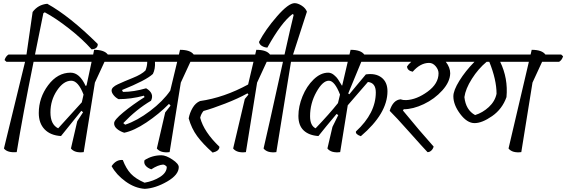

<svg xmlns="http://www.w3.org/2000/svg" viewBox="-20 -965 3592 1218"><path d="M187 -889Q222 -936 280 -941Q421 -863 600 -686Q601 -671 591 -662Q581 -653 561 -652Q501 -719 416.5 -785Q332 -851 264 -887L255 -881L202 -619H333L345 -608Q338 -584 320 -573H193Q125 -238 86 0Q27 5 5 -23L139 -573H21L9 -584Q16 -608 34 -619H148Z M496 -262 367 -102Q300 -106 263 -144.5Q226 -183 226 -248Q226 -345 285.5 -424.5Q345 -504 428 -504Q485 -504 523 -420L529 -423L561 -573H227L215 -584Q222 -608 240 -619H571L577 -649Q642 -649 664 -619H763L775 -608Q768 -584 750 -573H643L582 -441L511 0Q454 7 430 -23L470 -196L507 -253ZM432 -453Q383 -453 341.5 -391Q300 -329 300 -252Q300 -175 349 -151L499 -316L510 -365Q476 -453 432 -453Z M688 -391Q688 -412 728 -430.5Q768 -449 823 -471Q878 -493 903 -518Q914 -546 914 -573H603L591 -584Q598 -608 616 -619H1115L1122 -649Q1187 -649 1209 -619H1308L1320 -608Q1313 -584 1295 -573H1188L1127 -441L1056 0Q999 7 975 -23L1028 -252L1062 -295L1052 -306Q988 -241 908.5 -188Q829 -135 768 -123Q740 -132 721.5 -148Q703 -164 704 -184Q704 -204 762 -252Q820 -300 897 -349L893 -358Q811 -336 732 -336Q714 -345 701 -361Q688 -377 688 -391ZM1060 -390 1104 -573H963Q966 -528 950 -496Q908 -456 754 -394L760 -382Q828 -382 907 -405Q961 -373 938 -326Q845 -271 762 -184L774 -174Q850 -199 932 -261Q1014 -323 1060 -390Z M1004 20Q1033 20 1073.5 47Q1114 74 1114 95Q1114 144 1040.5 186.5Q967 229 899 233Q836 229 777 186.5Q718 144 688 89Q717 46 759 50Q780 105 810 137Q840 169 897 194Q954 184 996 157Q1038 130 1038 93Q1027 80 1015 79Q983 81 940 109Q916 101 903.5 85.5Q891 70 897 51Q945 20 1004 20Z M1792 -619 1804 -608Q1797 -584 1779 -573H1672L1611 -441L1540 0Q1483 7 1459 -23L1533 -337L1556 -365L1550 -373Q1491 -340 1408.5 -308Q1326 -276 1271 -261Q1255 -242 1250 -218Q1273 -129 1372 -34Q1372 -7 1329 3Q1267 -52 1231 -101Q1195 -150 1177 -214Q1183 -248 1201.5 -280Q1220 -312 1249 -324Q1402 -346 1554 -429L1588 -573H1188L1176 -584Q1183 -608 1201 -619H1599L1606 -649Q1671 -649 1693 -619Z M1849 -945Q1869 -945 1893.5 -929.5Q1918 -914 1927 -891Q1853 -665 1839 -619H1985L1997 -608Q1990 -584 1972 -573H1826L1733 0Q1676 7 1652 -23Q1668 -88 1775 -573H1672L1660 -584Q1667 -608 1685 -619H1785Q1825 -799 1843 -871L1836 -876Q1766 -825 1676 -663Q1657 -664 1641.5 -673.5Q1626 -683 1623 -699Q1663 -776 1736.5 -860.5Q1810 -945 1849 -945Z M2438 -386Q2438 -245 2269 -101Q2234 -113 2238 -131Q2364 -247 2364 -379Q2364 -440 2314 -445Q2300 -428 2252 -373.5Q2204 -319 2186 -297L2138 0Q2081 7 2057 -23L2089 -160L2126 -235L2115 -242Q2041 -154 2000 -102Q1940 -106 1906.5 -137.5Q1873 -169 1873 -229.5Q1873 -290 1899 -354Q1925 -418 1969.5 -461Q2014 -504 2062 -504Q2081 -504 2098.5 -489.5Q2116 -475 2123.5 -463Q2131 -451 2149 -422L2151 -423L2186 -573H1865L1853 -584Q1860 -608 1878 -619H2197L2204 -649Q2269 -649 2291 -619H2587L2599 -608Q2592 -584 2574 -573H2272L2189 -372L2196 -367Q2217 -392 2254.5 -437.5Q2292 -483 2301 -493Q2363 -502 2400.5 -473Q2438 -444 2438 -386ZM2066 -453Q2027 -453 1987 -381Q1947 -309 1947 -228Q1947 -168 1982 -151Q2071 -244 2124 -311L2137 -365Q2103 -453 2066 -453Z M2762 -500Q2762 -523 2744 -544.5Q2726 -566 2702 -566Q2647 -566 2598 -510Q2564 -517 2562 -543Q2569 -555 2589 -573H2467L2455 -584Q2462 -608 2480 -619H2946L2958 -608Q2951 -584 2933 -573H2808Q2836 -537 2836 -500Q2835 -446 2786 -391.5Q2737 -337 2668.5 -304.5Q2600 -272 2541 -272L2536 -264Q2645 -131 2731 -35Q2726 -18 2714.5 -8.5Q2703 1 2692 0Q2665 -28 2577 -127Q2489 -226 2452 -262Q2473 -331 2522 -335Q2538 -329 2557 -330Q2623 -333 2692.5 -383.5Q2762 -434 2762 -500Z M2856 -354Q2856 -391 2894 -452.5Q2932 -514 2990 -573H2826L2814 -584Q2821 -608 2839 -619H3346L3353 -649Q3418 -649 3440 -619H3540L3552 -608Q3545 -584 3527 -573H3419L3358 -441L3287 0Q3230 7 3206 -23L3335 -573H3153Q3204 -468 3193 -349Q3166 -273 3102 -228.5Q3038 -184 2990.5 -184Q2943 -184 2899.5 -242Q2856 -300 2856 -354ZM3084 -573H3067Q3014 -529 2973.5 -465Q2933 -401 2926 -349Q2935 -267 2994 -235Q3042 -250 3081 -286Q3120 -322 3130 -370Q3130 -459 3084 -573Z"/></svg>

Font: Tillana
Style: Regular
Weight: 400
Designer: Lipi Raval (Devanagari, Latin), Jonny Pinhorn (Latin)
Foundry: Indian Type Foundry
Version: Version 2.003;PS 1.0;hotconv 1.0.79;makeotf.lib2.5.61930; tt